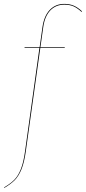

<svg xmlns="http://www.w3.org/2000/svg" viewBox="-54 -754 433 966"><path d="M269.5 -730.5Q227.1 -730.5 199.2 -701.7Q171.4 -672.9 163.6 -617.7L149.4 -517.1H272L271.5 -513.7H148.9L75.7 8.3Q67.9 63.5 54 97.7Q40 131.8 20.8 151.6Q1.5 171.4 -32.2 191.4L-33.7 189Q-0.5 169.4 18.6 149.9Q37.6 130.4 51 96.4Q64.5 62.5 71.8 8.3L144.5 -513.7H69.3L69.8 -517.1H145.5L159.7 -618.2Q168 -674.8 196.8 -704.6Q225.6 -734.4 269.5 -734.4Q296.9 -734.4 317.6 -725.3Q338.4 -716.3 358.9 -696.8L356 -694.3Q335.4 -713.4 316.2 -721.9Q296.9 -730.5 269.5 -730.5Z"/></svg>

Font: Fira Sans Compressed Four
Style: Italic
Weight: 100
Width: 3
Italic angle: -8°
Designer: Carrois Corporate & Edenspiekermann AG
Foundry: Carrois Corporate GbR & Edenspiekermann AG
Version: Version 4.203;PS 004.203;hotconv 1.0.88;makeotf.lib2.5.64775